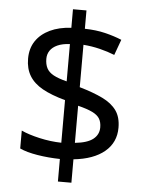

<svg xmlns="http://www.w3.org/2000/svg" viewBox="-56 -804 684 907"><g transform="rotate(5 286.0 -350.5)"><path d="M253 -49Q198 -50 146 -58.5Q94 -67 62 -82V-167Q96 -151 149 -139Q202 -127 253 -126V-328Q187 -346 145 -369.5Q103 -393 82.5 -427Q62 -461 62 -508Q62 -557 85.5 -592Q109 -627 152 -647.5Q195 -668 253 -671V-759H317V-672Q370 -671 413.5 -660.5Q457 -650 493 -635L466 -561Q434 -574 395.5 -583.5Q357 -593 317 -596V-395Q383 -376 427 -354.5Q471 -333 493.5 -301.5Q516 -270 516 -220Q516 -150 464 -106.5Q412 -63 317 -53V58H253ZM317 -131Q376 -137 403 -158.5Q430 -180 430 -214Q430 -239 420 -255.5Q410 -272 385.5 -284Q361 -296 317 -307ZM253 -594Q217 -592 194 -581.5Q171 -571 159.5 -554Q148 -537 148 -515Q148 -489 157.5 -470.5Q167 -452 190 -439.5Q213 -427 253 -417Z"/></g></svg>

Font: lkorean85
Style: Book
Weight: 400
Designer: Jelle Bosma - Monotype Design Team
Foundry: Monotype Imaging Inc.
Version: Version 2.003